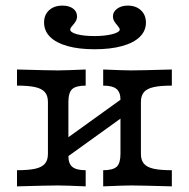

<svg xmlns="http://www.w3.org/2000/svg" viewBox="-20 -661 670 681"><path d="M407.3 -115.3V-307.3Q407.3 -333.9 393.1 -345.6Q379 -357.3 346 -357.3V-414.5Q420.2 -411.3 444.4 -411.3Q476.6 -411.3 589.5 -414.5V-357.3Q548.4 -357.3 525 -352Q501.6 -346.8 490.7 -334.3Q479.8 -321.8 479.8 -299.2V-115.3Q479.8 -92.7 490.7 -80.2Q501.6 -67.7 525 -62.5Q548.4 -57.3 589.5 -57.3V0Q476.6 -3.2 444.4 -3.2Q420.2 -3.2 346 0V-57.3Q380.6 -57.3 394 -69.8Q407.3 -82.3 407.3 -115.3ZM150 -115.3V-299.2Q150 -321.8 139.1 -334.3Q128.2 -346.8 104.8 -352Q81.5 -357.3 40.3 -357.3V-414.5Q153.2 -411.3 185.5 -411.3Q209.7 -411.3 283.9 -414.5V-357.3Q249.2 -357.3 235.9 -344.8Q222.6 -332.3 222.6 -299.2V-107.3Q222.6 -80.6 236.7 -69Q250.8 -57.3 283.9 -57.3V0Q209.7 -3.2 185.5 -3.2Q153.2 -3.2 40.3 0V-57.3Q81.5 -57.3 104.8 -62.5Q128.2 -67.7 139.1 -80.2Q150 -92.7 150 -115.3ZM174.2 -139.5 424.2 -319.4 455.6 -275 205.6 -95.2ZM136.3 -581.5Q136.3 -608.1 154 -624.6Q171.8 -641.1 201.6 -641.1Q225 -641.1 239.1 -630.6Q253.2 -620.2 253.2 -603.2Q253.2 -593.5 248.8 -585.9Q244.4 -578.2 237.1 -570.2Q233.9 -566.9 231.5 -562.9Q229 -558.9 229 -556.5Q229 -546 253.2 -539.5Q277.4 -533.1 315.3 -533.1Q352.4 -533.1 378.6 -539.9Q404.8 -546.8 404.8 -556.5Q404.8 -558.9 402.4 -562.5Q400 -566.1 396.8 -570.2Q389.5 -578.2 385.1 -585.9Q380.6 -593.5 380.6 -603.2Q380.6 -619.4 395.6 -630.2Q410.5 -641.1 433.1 -641.1Q462.1 -641.1 479.8 -624.6Q497.6 -608.1 497.6 -580.6Q497.6 -551.6 475.8 -530.2Q454 -508.9 412.9 -497.6Q371.8 -486.3 315.3 -486.3Q259.7 -486.3 219.4 -497.6Q179 -508.9 157.7 -530.2Q136.3 -551.6 136.3 -581.5Z"/></svg>

Font: Playfair Micro SmCond SmLight
Style: Regular
Weight: 360
Width: 4
Designer: Claus Eggers Sørensen
Foundry: Claus Eggers Sørensen
Version: Version 2.100;Glyphs 3.2 (3219)